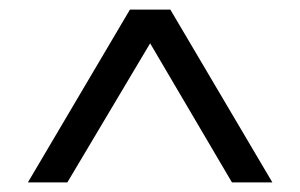

<svg xmlns="http://www.w3.org/2000/svg" viewBox="-20 -747 624 399"><path d="M38 -368 250 -727H334L546 -368H462L292 -657L120 -368Z"/></svg>

Font: Lexend Light
Style: Regular
Weight: 300
Designer: Bonnie Shaver-Troup, Thomas Jockin
Foundry: Lexend
Version: Version 1.007; ttfautohint (v1.8.3)